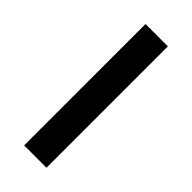

<svg xmlns="http://www.w3.org/2000/svg" viewBox="-228 -741 783 783"><g transform="rotate(45 163.5 -350.0)"><path d="M99 0H228V-700H99Z"/></g></svg>

Font: Chess Sans SemiBold
Style: Regular
Weight: 600
Designer: Wolf Bōese
Foundry: Wolf Bōese
Version: Version 7.223;Glyphs 3.3 (3306)